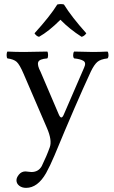

<svg xmlns="http://www.w3.org/2000/svg" viewBox="-20 -682 555 934"><path d="M291 -660.2Q328.1 -600.1 399.9 -520Q390.1 -505.9 377 -502.9Q318.8 -540 273.9 -585.9Q217.8 -529.8 169.9 -502.9Q156.7 -505.9 147.9 -520Q224.1 -604 258.8 -660.2Q276.9 -664.1 291 -660.2ZM204.1 160.2Q163.1 231.9 106.9 231.9Q86.9 231.9 73.5 221.4Q60.1 210.9 60.1 194.8Q60.1 181.6 72.5 166.7Q85 151.9 104 151.9Q108.9 151.9 117.4 153.3Q126 154.8 132.8 154.8Q167 154.8 183.1 126Q207 77.1 222.2 34.2Q234.4 0 208 -60.1L94.7 -323.2Q75.7 -367.7 61.3 -380.9Q46.9 -394 16.1 -397.9Q12.2 -401.9 12.2 -413.8Q12.2 -425.8 16.1 -431.2Q56.2 -429.2 97.2 -429.2Q136.2 -429.2 210 -431.2Q213.9 -426.3 213.9 -414.1Q213.9 -401.9 210 -397.9Q170.9 -395 165.8 -379.6Q160.6 -364.3 177.2 -333L266.1 -125Q278.3 -96.7 290 -124L389.2 -353Q400.4 -377 385.7 -386Q371.1 -395 340.8 -397.9Q335.9 -401.9 335.9 -413.8Q335.9 -425.8 340.8 -431.2Q400.9 -429.2 431.9 -429.2Q462.9 -429.2 502.9 -431.2Q507.8 -426.3 507.8 -414.1Q507.8 -401.9 502.9 -397.9Q468.8 -394 453.4 -380.6Q438 -367.2 421.9 -334Q348.6 -175.8 245.1 74.2Q224.1 124 204.1 160.2Z"/></svg>

Font: Linux Libertine
Style: Regular
Weight: 400
Designer: Philipp H. Poll
Foundry: Philipp H. Poll
Version: Version 5.3.0 ; ttfautohint (v0.9)